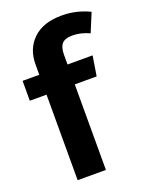

<svg xmlns="http://www.w3.org/2000/svg" viewBox="-142 -832 707 907"><g transform="rotate(-20 211.0 -378.5)"><path d="M297 -651Q261 -651 245.5 -634Q230 -617 230 -579V-530H356L340 -430H230V0H88V-430H4V-530H88V-583Q88 -660 138.5 -708.5Q189 -757 282 -757Q356 -757 422 -725L383 -631Q340 -651 297 -651Z"/></g></svg>

Font: Fira Sans SemiBold
Style: Regular
Weight: 600
Designer: bBox Type GmbH & Carrois Corporate GbR & Edenspiekermann AG
Foundry: bBox Type GmbH & Carrois Corporate GbR & Edenspiekermann AG
Version: Version 4.301;PS 004.301;hotconv 1.0.88;makeotf.lib2.5.64775